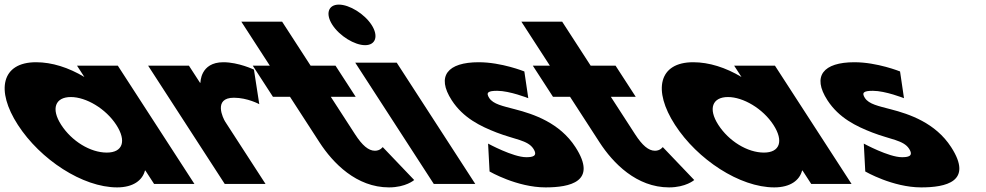

<svg xmlns="http://www.w3.org/2000/svg" viewBox="-172 -798 4278 833"><path d="M-94.3 -256C2.8 -106 186.2 15 336.2 15C406.2 15 446.1 -16 456.9 -58H458.9L496.5 0H671.5L339.2 -513H162.2L194 -464C125.4 -505 53.5 -528 -15.5 -528C-165.5 -528 -191.5 -406 -94.3 -256ZM93.7 -256C47.7 -327 68.3 -377 135.3 -377C201.3 -377 286.7 -327 332.7 -256C378 -186 360.4 -136 291.4 -136C219.4 -136 139 -186 93.7 -256Z M803 0H980L805.1 -270C796.7 -283 750.8 -374 842.8 -374C901.8 -374 952.9 -346 952.9 -346L929.7 -496C929.7 -496 863 -528 797 -528C696 -528 697.7 -439 697.7 -439H695.7L647.7 -513H470.7Z M998.7 -513H924.7L1012.2 -378H1086.2L1213.8 -181C1272.7 -90 1374.7 15 1515.7 15C1588.7 15 1625 -17 1625 -17L1488.4 -160C1488.4 -160 1477.7 -144 1454.7 -144C1426.7 -144 1399.8 -167 1368.7 -215L1263.2 -378H1371.2L1283.7 -513H1175.7L1052 -704H875Z M1710 0H1890L1549.3 -526H1369.3ZM1270.1 -690C1301.2 -642 1366.1 -602 1412.1 -602C1458.1 -602 1471.2 -642 1440.1 -690C1409 -738 1344.1 -778 1298.1 -778C1252.1 -778 1239 -738 1270.1 -690Z M1905 -528C1770 -528 1719.9 -468 1787.9 -363C1837.8 -286 1913.1 -250 1982.6 -223C2060 -193 2117.9 -190 2141.9 -153C2163.9 -119 2135.9 -116 2110.9 -116C2053.9 -116 1945.6 -175 1945.6 -175L1952 -54C1952 -54 2070.7 15 2194.7 15C2299.7 15 2422.2 -9 2324.4 -160C2256.4 -265 2143.7 -303 2062.1 -324C2009.1 -338 1967.9 -346 1950.4 -373C1934.9 -397 1946.3 -404 1985.3 -404C2039.3 -404 2120 -372 2120 -372L2102.9 -488C2102.9 -488 2004 -528 1905 -528Z M2213.7 -513H2139.7L2227.2 -378H2301.2L2428.8 -181C2487.7 -90 2589.7 15 2730.7 15C2803.7 15 2840 -17 2840 -17L2703.4 -160C2703.4 -160 2692.7 -144 2669.7 -144C2641.7 -144 2614.8 -167 2583.7 -215L2478.2 -378H2586.2L2498.7 -513H2390.7L2267 -704H2090Z M2756.7 -256C2853.8 -106 3037.2 15 3187.2 15C3257.2 15 3297.1 -16 3307.9 -58H3309.9L3347.5 0H3522.5L3190.2 -513H3013.2L3045 -464C2976.4 -505 2904.5 -528 2835.5 -528C2685.5 -528 2659.5 -406 2756.7 -256ZM2944.7 -256C2898.7 -327 2919.3 -377 2986.3 -377C3052.3 -377 3137.7 -327 3183.7 -256C3229 -186 3211.4 -136 3142.4 -136C3070.4 -136 2990 -186 2944.7 -256Z M3535 -528C3400 -528 3349.9 -468 3417.9 -363C3467.8 -286 3543.1 -250 3612.6 -223C3690 -193 3747.9 -190 3771.9 -153C3793.9 -119 3765.9 -116 3740.9 -116C3683.9 -116 3575.6 -175 3575.6 -175L3582 -54C3582 -54 3700.7 15 3824.7 15C3929.7 15 4052.2 -9 3954.4 -160C3886.4 -265 3773.7 -303 3692.1 -324C3639.1 -338 3597.9 -346 3580.4 -373C3564.9 -397 3576.3 -404 3615.3 -404C3669.3 -404 3750 -372 3750 -372L3732.9 -488C3732.9 -488 3634 -528 3535 -528Z"/></svg>

Font: Hussar
Style: BdOpOblSeven
Weight: 700
Foundry: Cannot Into Space Fonts
Version: Version 2.00